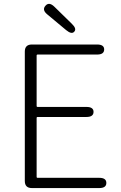

<svg xmlns="http://www.w3.org/2000/svg" viewBox="-20 -955 613 975"><path d="M142 0Q106 0 106 -36V-693Q106 -729 142 -729H473Q509 -729 509 -704Q509 -678 473 -678H171Q166 -678 166 -673V-417Q166 -412 171 -412H419Q455 -412 455 -387Q455 -361 419 -361H171Q166 -361 166 -356V-57Q166 -52 171 -52H484Q520 -52 520 -26Q520 0 484 0ZM357 -794Q344 -779 316 -802L220 -882Q192 -905 211 -926Q229 -947 256 -921L345 -834Q371 -809 357 -794Z"/></svg>

Font: Resource Han Rounded CN Light
Style: Regular
Weight: 300
Designer: Cyano Hao (round all glyphs); Ryoko NISHIZUKA 西塚涼子 (kana, bopomofo & ideographs); Paul D. Hunt (Latin, Greek & Cyrillic)
Foundry: Cyano Hao
Version: 0.990